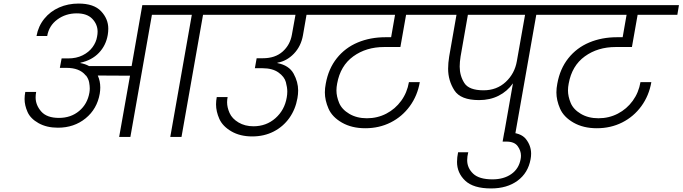

<svg xmlns="http://www.w3.org/2000/svg" viewBox="-20 -769 3832 1078"><path d="M1261 -686H1120L999 0H936L1057 -686H833L712 0H649L710 -344L529 -345Q543 -314 543 -278Q543 -261 540 -243Q525 -157 460.5 -104.5Q396 -52 305 -52Q242 -52 196.5 -77.5Q151 -103 134.5 -140.5Q118 -178 118 -213Q118 -232 122 -253H183Q180 -237 180 -222Q180 -179 211.5 -143Q243 -107 311 -107Q378 -107 424.5 -146Q471 -185 482 -249Q484 -261 484 -273Q484 -287 480.5 -306.5Q477 -326 463 -345H461L460 -347Q426 -388 353 -388H316L326 -441H363Q409 -441 444 -458.5Q479 -476 499.5 -504Q520 -532 525 -563Q528 -578 528 -591Q528 -632 498.5 -663Q469 -694 411 -694Q349 -694 302 -659.5Q255 -625 245 -567H185Q195 -622 228.5 -663.5Q262 -705 312 -727Q362 -749 421 -749Q507 -749 547.5 -706Q588 -663 588 -608Q588 -591 585 -573Q575 -514 535.5 -472.5Q496 -431 432 -417L431 -415Q459 -410 480 -398H719L779 -740H1270Z M1681 -571Q1670 -509 1630 -467.5Q1590 -426 1538 -417L1537 -415Q1603 -402 1628.5 -355.5Q1654 -309 1654 -261Q1654 -240 1650 -218Q1639 -155 1604.5 -106.5Q1570 -58 1516.5 -30.5Q1463 -3 1396 -3Q1328 -3 1279 -31.5Q1230 -60 1211.5 -101.5Q1193 -143 1193 -183Q1193 -203 1197 -224H1258Q1255 -209 1255 -195Q1255 -166 1269 -134.5Q1283 -103 1319 -81.5Q1355 -60 1403 -60Q1475 -60 1526.5 -105.5Q1578 -151 1590 -222Q1593 -239 1593 -255Q1593 -278 1585 -308Q1577 -338 1543.5 -362Q1510 -386 1453 -386H1411L1421 -442H1456Q1525 -442 1567 -479.5Q1609 -517 1619 -575L1639 -686H1196L1205 -740H1841L1832 -686H1701Z M2137 -505Q2036 -505 1963.5 -452.5Q1891 -400 1873 -300Q1869 -280 1869 -261Q1869 -228 1884 -191.5Q1899 -155 1941 -130Q1983 -105 2040 -105Q2099 -105 2149 -131Q2199 -157 2232.5 -203Q2266 -249 2276 -308H2337Q2324 -232 2281 -173Q2238 -114 2173.5 -81.5Q2109 -49 2031 -49Q1955 -49 1900 -80.5Q1845 -112 1824.5 -159Q1804 -206 1804 -250Q1804 -274 1809 -299Q1824 -383 1871 -442Q1918 -501 1988.5 -530.5Q2059 -560 2144 -560H2176L2198 -686H1774L1783 -740H2492L2483 -686H2260L2228 -505Z M3132 -686H2991L2870 0H2807L2860 -301Q2828 -256 2779.5 -231.5Q2731 -207 2670 -207Q2566 -207 2531 -262Q2496 -317 2496 -383Q2496 -415 2502 -452L2543 -686H2425L2434 -740H3141ZM2928 -686H2607L2566 -452Q2561 -421 2561 -395Q2561 -344 2587 -303Q2613 -262 2695 -262Q2769 -262 2819.5 -309Q2870 -356 2882 -426Z M2959 125Q2945 202 2886 245.5Q2827 289 2737 289Q2638 289 2592 245.5Q2546 202 2546 140Q2546 115 2552 86H2609Q2603 110 2603 130Q2603 174 2636.5 206Q2670 238 2745 238Q2808 238 2850.5 208.5Q2893 179 2903 125Q2905 115 2905 105Q2905 77 2886.5 51.5Q2868 26 2823 26H2802L2811 -25H2832Q2904 -25 2933 12Q2962 49 2962 94Q2962 109 2959 125Z M3437 -505Q3336 -505 3263.5 -452.5Q3191 -400 3173 -300Q3169 -280 3169 -261Q3169 -228 3184 -191.5Q3199 -155 3241 -130Q3283 -105 3340 -105Q3399 -105 3449 -131Q3499 -157 3532.5 -203Q3566 -249 3576 -308H3637Q3624 -232 3581 -173Q3538 -114 3473.5 -81.5Q3409 -49 3331 -49Q3255 -49 3200 -80.5Q3145 -112 3124.5 -159Q3104 -206 3104 -250Q3104 -274 3109 -299Q3124 -383 3171 -442Q3218 -501 3288.5 -530.5Q3359 -560 3444 -560H3476L3498 -686H3074L3083 -740H3792L3783 -686H3560L3528 -505Z"/></svg>

Font: Fz Poppins Light
Style: Italic
Weight: 300
Italic angle: -10°
Designer: Ninad Kale (Devanagari), Jonny Pinhorn (Latin)
Foundry: Indian Type Foundry
Version: Vit hóa bi Vntype.Com & FontZin.Com